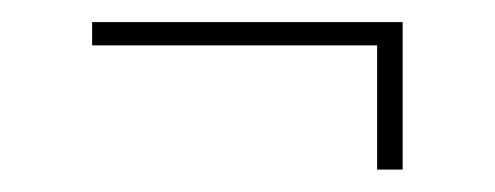

<svg xmlns="http://www.w3.org/2000/svg" viewBox="-20 -351 446 173"><path d="M342.8 -331.1V-198.2H319.8V-310.1H63V-331.1Z"/></svg>

Font: Fira Sans Compressed Thin
Style: Regular
Weight: 100
Width: 1
Designer: Carrois Corporate & Edenspiekermann AG
Foundry: Carrois Corporate GbR & Edenspiekermann AG
Version: Version 4.203;PS 004.203;hotconv 1.0.88;makeotf.lib2.5.64775